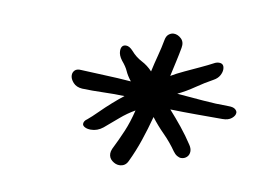

<svg xmlns="http://www.w3.org/2000/svg" viewBox="-51 -754 692 518"><g transform="rotate(10 295.0 -494.5)"><path d="M303 -307Q293 -307 283.5 -314.5Q274 -322 274 -334Q274 -340 277 -347Q291 -375 302 -401Q313 -427 321 -460Q300 -448 281.5 -432Q263 -416 244 -400Q229 -388 211 -388Q201 -388 194.5 -391.5Q188 -395 188 -400Q188 -408 197 -414Q208 -423 223.5 -438.5Q239 -454 256 -469Q273 -484 285 -493Q258 -494 227 -493Q196 -492 169 -493Q153 -494 144 -504Q135 -514 135 -524Q135 -532 140.5 -537.5Q146 -543 158 -542Q195 -540 226 -539Q257 -538 295 -535Q284 -549 279 -560.5Q274 -572 262 -586Q252 -599 252 -611Q252 -628 266 -628Q275 -628 285 -617Q298 -602 314.5 -593.5Q331 -585 344 -571Q349 -594 355 -616.5Q361 -639 365 -661Q367 -672 373.5 -677Q380 -682 387 -682Q398 -682 407.5 -673Q417 -664 414 -648Q411 -631 406 -608.5Q401 -586 397 -568Q412 -577 432.5 -586.5Q453 -596 473.5 -605.5Q494 -615 507 -622Q514 -626 521 -626Q535 -626 535 -610Q535 -602 530 -593Q525 -584 514 -578Q492 -566 469.5 -550.5Q447 -535 424 -524Q462 -521 496 -518Q530 -515 567 -515Q579 -515 584.5 -510.5Q590 -506 590 -501Q590 -493 581 -485.5Q572 -478 556 -478Q520 -478 484.5 -478Q449 -478 413 -479Q431 -459 448 -438Q465 -417 480 -394Q486 -385 486 -377Q486 -367 479.5 -361Q473 -355 464 -355Q459 -355 453 -358.5Q447 -362 442 -369Q426 -392 407 -411Q388 -430 372 -451Q363 -417 352 -384.5Q341 -352 327 -323Q320 -307 303 -307Z"/></g></svg>

Font: Vujahday Script
Style: Regular
Weight: 400
Designer: Robert E. Leuschke
Foundry: Robert E. Leuschke
Version: Version 1.010; ttfautohint (v1.8.3)